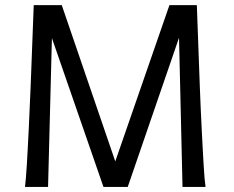

<svg xmlns="http://www.w3.org/2000/svg" viewBox="-20 -733 916 753"><path d="M222.2 -712.9 432.1 -100.1 644.5 -712.9H752Q757.8 -538.6 763.7 -392.6Q765.1 -351.1 767.1 -309.3Q769 -267.6 771 -227.8Q772.9 -188 774.9 -152.1Q776.9 -116.2 778.6 -86.4Q780.3 -56.6 782.2 -34.4Q784.2 -12.2 786.1 0H695.8L682.1 -585L481 0H385.7L183.6 -583.5L168.5 0H78.1Q79.6 -12.2 81.5 -34.4Q83.5 -56.6 85.2 -86.4Q86.9 -116.2 88.9 -152.1Q90.8 -188 92.8 -227.8Q94.7 -267.6 96.4 -309.3Q98.1 -351.1 100.1 -392.6Q106 -538.6 112.3 -712.9Z"/></svg>

Font: Andika APac
Style: Regular
Weight: 400
Designer: Victor Gaultney, Annie Olsen, Julie Remington, Don Collingsworth, Eric Hays, Becca Hirsbrunner
Foundry: SIL International
Version: Version 5.000